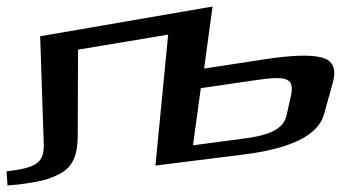

<svg xmlns="http://www.w3.org/2000/svg" viewBox="-138 -519 1044 588"><path d="M-118 6 -115 49C-106 48 -95 47 -81 46C-20 38 11 32 49 11C88 -11 99 -49 100 -99L101 -367L377 -413L338 -12L602 -45C751 -63 836 -104 854 -168L881 -265C893 -308 882 -334 847 -343C813 -352 753 -350 670 -337L487 -309L513 -499L-15 -408L-4 -78C-2 -17 -32 -5 -118 6ZM604 -94 453 -74 477 -249 641 -273C737 -287 767 -284 752 -221L739 -163C727 -116 668 -102 604 -94Z"/></svg>

Font: Gamestation Warped
Style: Regular
Weight: 400
Designer: Jonas Hecksher
Foundry: Jonas Hecksher, Playtypeª, e-types AS
Version: Version 1.003